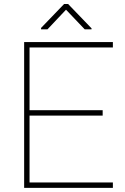

<svg xmlns="http://www.w3.org/2000/svg" viewBox="-20 -916 609 936"><path d="M530.3 -26.4V0H97.7V-710.9H530.3V-684.6H124V-378.9H480.5V-352.5H124V-26.4ZM312 -896.5 426.3 -777.8V-772.9H393.1L301.8 -868.7L211.4 -772.9H180.2V-779.8L292.5 -896.5Z"/></svg>

Font: Vazirmatn UI Thin
Style: Regular
Weight: 100
Designer: Saber Rastikerdar
Foundry: Saber Rastikerdar
Version: Version 33.003